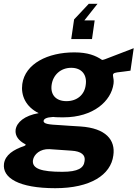

<svg xmlns="http://www.w3.org/2000/svg" viewBox="-49 -813 722 1008"><path d="M241 175C426 175 533 105 546 3C558 -78 507 -140 374 -149C329 -152 289 -154 267 -156C208 -159 178 -162 180 -179C182 -189 194 -197 230 -199C244 -197 271 -197 284 -197C442 -197 535 -283 547 -373C549 -388 547 -402 545 -410C542 -424 545 -430 566 -433C588 -436 611 -438 636 -442L653 -560C616 -546 565 -526 523 -510C513 -506 489 -496 486 -499C453 -521 413 -538 341 -538C202 -538 83 -479 68 -372C60 -313 85 -253 154 -219C79 -206 39 -171 33 -132C29 -98 51 -74 80 -58C88 -55 88 -51 79 -47C21 -27 -21 0 -28 46C-38 121 50 175 241 175ZM434 -608 448 -706H394L463 -793H417L340 -711L325 -608ZM300 -282C244 -282 215 -316 222 -367C229 -419 269 -457 325 -457C381 -457 409 -419 401 -367C395 -316 356 -282 300 -282ZM278 89C169 89 118 73 124 28C129 -3 162 -32 210 -30L326 -22C378 -19 401 1 395 33C391 69 361 89 278 89Z"/></svg>

Font: Cheyenne Sans
Style: Bold Italic
Weight: 700
Italic angle: -8.13011°
Designer: The Public Sans project authors (U.S. Web Design System), Libre Franklin designed by Pablo Impallari and Rodrigo Fuenzal
Foundry: The Cheyenne Sans Project Authors
Version: Version 2.007